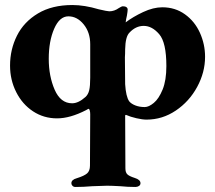

<svg xmlns="http://www.w3.org/2000/svg" viewBox="-20 -457 856 764"><path d="M264 272Q264 258 286 252Q315 243 326.5 233Q338 223 338 202L339 -2Q339 -12 337 -18Q335 -24 333 -24Q331 -24 323 -19Q259 14 207 14Q154 14 111.5 -14Q69 -42 44.5 -90.5Q20 -139 20 -196Q20 -260 47.5 -315Q75 -370 131 -403.5Q187 -437 268 -437Q316 -437 373 -420Q407 -412 415 -412Q435 -412 453 -425Q464 -432 469 -432Q478 -432 483 -428.5Q488 -425 488 -419Q488 -412 485 -395Q483 -388 482 -381Q481 -374 480 -368Q509 -390 549.5 -409Q590 -428 626 -428Q677 -428 716 -400Q755 -372 775.5 -326.5Q796 -281 796 -231Q796 -169 764.5 -111Q733 -53 679.5 -17Q626 19 563 19Q547 19 523 13.5Q499 8 481 0Q480 0 478 2L479 213Q479 229 486.5 236.5Q494 244 516 251Q539 258 539 272Q539 279 533 283Q527 287 519 287Q488 287 459 284Q423 282 406 282Q389 282 347 284Q312 287 280 287Q273 287 268.5 282.5Q264 278 264 272ZM320 -71Q331 -81 335 -98Q339 -115 339 -148V-281Q339 -328 313 -360Q287 -392 252 -392Q217 -392 195.5 -342.5Q174 -293 174 -223Q174 -154 197.5 -100Q221 -46 267 -46Q292 -46 320 -71ZM642 -194Q642 -288 613.5 -321Q585 -354 552 -354Q520 -354 495 -327Q479 -311 478 -261Q478 -241 477 -229L478 -122Q481 -73 494 -54Q502 -44 518.5 -37.5Q535 -31 556 -31Q572 -31 592 -47.5Q612 -64 627 -100.5Q642 -137 642 -194Z"/></svg>

Font: EB Garamond ExtraBold
Style: Regular
Weight: 800
Designer: Georg Duffner and Octavio Pardo
Foundry: Georg Duffner
Version: Version 1.000